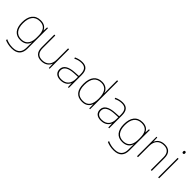

<svg xmlns="http://www.w3.org/2000/svg" viewBox="222 -2100 3680 3680"><g transform="rotate(45 2062.0 -260.0)"><path d="M290 -538C136 -538 59 -430 59 -256C59 -81 140 10 276 10C375 10 442 -34 466 -117H468C466 -78 466 -56 466 -17V25C466 140 414 215 273 215C198 215 135 196 87 173V203C135 223 192 240 273 240C433 240 492 152 492 25V-528H470L465 -437H463C435 -495 387 -538 290 -538ZM290 -513C425 -513 466 -419 466 -294V-246C466 -136 432 -15 276 -15C154 -15 86 -99 86 -256C86 -417 150 -513 290 -513Z M1064 -528H1038V-226C1038 -82 960 -15 845 -15C746 -15 691 -68 691 -186V-528H665V-182C665 -57 727 10 845 10C957 10 1014 -50 1037 -111H1039L1043 0H1064Z M1420 -537C1361 -537 1306 -522 1253 -498L1262 -472C1319 -501 1367 -512 1420 -512C1513 -512 1558 -463 1558 -343V-300L1455 -294C1298 -285 1204 -234 1204 -129C1204 -45 1258 10 1364 10C1472 10 1528 -42 1556 -103H1558L1562 0H1584V-350C1584 -480 1529 -537 1420 -537ZM1457 -270 1558 -275V-220C1556 -99 1497 -15 1364 -15C1279 -15 1232 -58 1232 -129C1232 -222 1321 -263 1457 -270Z M1950 10C2055 10 2111 -46 2135 -113H2137L2139 0H2161V-760H2135V-543C2135 -501 2135 -459 2137 -414H2135C2113 -484 2054 -538 1958 -538C1808 -538 1726 -437 1726 -254C1726 -83 1798 10 1950 10ZM1950 -15C1816 -15 1753 -94 1753 -254C1753 -427 1826 -513 1958 -513C2077 -513 2135 -426 2135 -266V-263C2135 -107 2083 -15 1950 -15Z M2514 -537C2455 -537 2400 -522 2347 -498L2356 -472C2413 -501 2461 -512 2514 -512C2607 -512 2652 -463 2652 -343V-300L2549 -294C2392 -285 2298 -234 2298 -129C2298 -45 2352 10 2458 10C2566 10 2622 -42 2650 -103H2652L2656 0H2678V-350C2678 -480 2623 -537 2514 -537ZM2551 -270 2652 -275V-220C2650 -99 2591 -15 2458 -15C2373 -15 2326 -58 2326 -129C2326 -222 2415 -263 2551 -270Z M3051 -538C2897 -538 2820 -430 2820 -256C2820 -81 2901 10 3037 10C3136 10 3203 -34 3227 -117H3229C3227 -78 3227 -56 3227 -17V25C3227 140 3175 215 3034 215C2959 215 2896 196 2848 173V203C2896 223 2953 240 3034 240C3194 240 3253 152 3253 25V-528H3231L3226 -437H3224C3196 -495 3148 -538 3051 -538ZM3051 -513C3186 -513 3227 -419 3227 -294V-246C3227 -136 3193 -15 3037 -15C2915 -15 2847 -99 2847 -256C2847 -417 2911 -513 3051 -513Z M3653 -538C3541 -538 3484 -478 3461 -417H3459L3455 -528H3434V0H3460V-302C3460 -446 3538 -513 3653 -513C3750 -513 3807 -462 3807 -345V0H3833V-346C3833 -477 3767 -538 3653 -538Z M4020 -721C4000 -721 3995 -706 3995 -690C3995 -673 4000 -659 4020 -659C4044 -659 4047 -673 4047 -690C4047 -706 4044 -721 4020 -721ZM4033 -528H4007V0H4033Z"/></g></svg>

Font: Noto Sans Gujarati UI Thin
Style: Regular
Weight: 100
Designer: Jelle Bosma - Monotype Design Team, Universal Thirst
Foundry: Monotype Imaging Inc.
Version: Version 2.106